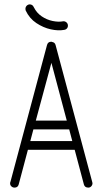

<svg xmlns="http://www.w3.org/2000/svg" viewBox="-20 -854 467 874"><path d="M400 -25Q401 -22 401 -20Q401 -12 395.5 -6Q390 0 382 0Q366 0 362 -14L320 -172H107L65 -14Q61 0 46 0Q38 0 32 -5.5Q26 -11 26 -19Q26 -24 28 -28L194 -649Q198 -664 213 -664Q216 -664 217 -663Q230 -661 233 -649ZM143 -305H284L214 -568ZM118 -212H309L295 -265H132ZM134 -821Q147 -795 170 -779.5Q193 -764 219.5 -758.5Q246 -753 267 -757Q275 -758 281.5 -753Q288 -748 289 -740Q290 -731 285 -725Q280 -719 272 -718Q245 -713 211 -720.5Q177 -728 145.5 -749Q114 -770 97 -806Q96 -808 96 -811Q95 -819 99.5 -825.5Q104 -832 113 -834Q128 -835 134 -821Z"/></svg>

Font: Libertine Sup Light
Style: Regular
Weight: 300
Designer: Bastien Sozeau
Foundry: NBR — Bastien Sozeau
Version: Version 2.003; ttfautohint (v1.8.4.7-5d5b);gftools[0.9.33]